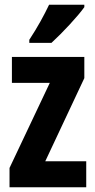

<svg xmlns="http://www.w3.org/2000/svg" viewBox="-20 -786 400 806"><path d="M334 -756V-766H186C165 -722 138 -672 103 -619V-606H196C243 -649 308 -719 334 -756ZM342 0V-109H170L334 -458V-547H30V-438H189L20 -81V0Z"/></svg>

Font: Noto Sans Hebrew ExtraCondensed
Style: Bold
Weight: 700
Width: 2
Designer: Monotype Design Team
Foundry: Monotype Imaging Inc.
Version: Version 2.004